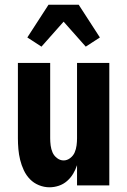

<svg xmlns="http://www.w3.org/2000/svg" viewBox="-20 -787 540 815"><path d="M190 8Q167 8 145 -1Q123 -10 107 -26.5Q91 -43 81 -64.5Q71 -86 65.5 -108.5Q60 -131 58 -154Q56 -177 56 -200V-520H193V-200Q193 -185 195 -169.5Q197 -154 203 -140Q209 -126 222 -116Q235 -106 250 -106Q265 -106 278 -116Q291 -126 297 -140Q303 -154 305 -169.5Q307 -185 307 -200V-520H444V0H307V-86Q301 -67 290.5 -49.5Q280 -32 264.5 -18.5Q249 -5 229.5 1.5Q210 8 190 8ZM156 -589 96 -628 186 -767H314L404 -628L344 -589L250 -695Z"/></svg>

Font: Iosevka Heavy
Style: Regular
Weight: 900
Monospace: yes
Designer: Belleve Invis
Foundry: Belleve Invis
Version: Version 32.5.0; ttfautohint (v1.8.4)